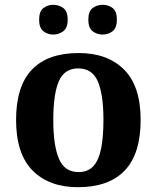

<svg xmlns="http://www.w3.org/2000/svg" viewBox="-20 -770 653 800"><path d="M304.6 10Q185 10 116 -59.3Q47 -128.7 47 -270.3Q47 -411 113.1 -480Q179.2 -549 308 -549Q428 -549 497 -480Q566 -411 566 -270.3Q566 -128.7 499.5 -59.3Q433 10 304.6 10ZM307.2 -53Q346 -53 368.7 -77.4Q391.3 -101.7 401.2 -150.5Q411 -199.2 411 -270Q411 -377 387.5 -431Q364 -485 306 -485Q248 -485 225 -431.2Q202 -377.5 202 -270Q202 -164 225.5 -108.5Q249 -53 307.2 -53ZM408 -626Q384 -626 366 -639.8Q348 -653.6 348 -687.7Q348 -723 366 -736.5Q384 -750 408 -750Q431 -750 449 -736.7Q467 -723.4 467 -688Q467 -653.7 449 -639.8Q431 -626 408 -626ZM202 -626Q179 -626 161 -639.8Q143 -653.6 143 -687.7Q143 -723 161 -736.5Q179 -750 202 -750Q225 -750 243.5 -736.7Q262 -723.4 262 -688Q262 -653.7 243.5 -639.8Q225 -626 202 -626Z"/></svg>

Font: Noto Serif Thai
Style: Regular
Weight: 400
Designer: Monotype Design Team
Foundry: Monotype Imaging Inc.
Version: Version 2.001